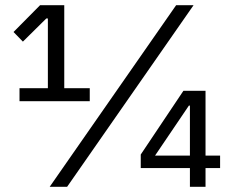

<svg xmlns="http://www.w3.org/2000/svg" viewBox="-20 -718 887 738"><path d="M710 0V-72H521V-124L685 -369H770V-120H826V-72H770V0ZM710 -312H706L576 -120H710ZM171 0 657 -698H724L238 0ZM55 -329V-379H164V-647H158L68 -558L32 -595L134 -698H227V-379H325V-329Z"/></svg>

Font: IBMPlexSans
Style: Regular
Weight: 400
Designer: Mike Abbink, Paul van der Laan, Pieter van Rosmalen
Foundry: Bold Monday
Version: Version 3.1